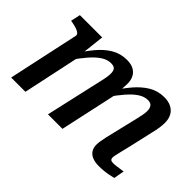

<svg xmlns="http://www.w3.org/2000/svg" viewBox="-85 -829 1114 1114"><g transform="rotate(45 471.5 -272.0)"><path d="M48 0H165L246 -380L240 -388L257 -538H74L61 -479L72 -477Q95 -473 111 -467.5Q127 -462 135.5 -454.5Q144 -447 142 -436ZM819 -210 851 -351Q858 -379 861.5 -402Q865 -425 865 -445Q865 -477 852.5 -500Q840 -523 816 -535.5Q792 -548 757 -548Q705 -548 662.5 -522.5Q620 -497 582.5 -452.5Q545 -408 508 -349L519 -310Q554 -361 585 -396.5Q616 -432 644.5 -450.5Q673 -469 701 -469Q725 -469 734.5 -456Q744 -443 744 -421Q744 -408 741.5 -392.5Q739 -377 733 -352L701 -218Q690 -174 684 -147Q678 -120 675.5 -103.5Q673 -87 673 -74Q673 -48 685 -30.5Q697 -13 719 -4.5Q741 4 770 4Q791 4 811 2Q831 0 849 -3.5Q867 -7 883 -11L895 -76Q886 -75 873 -73Q860 -71 845.5 -69Q831 -67 817 -67Q804 -67 798 -72Q792 -77 792 -88Q792 -95 795 -109.5Q798 -124 804 -148.5Q810 -173 819 -210ZM350 0H469L544 -344Q546 -351 547 -366.5Q548 -382 548.5 -399.5Q549 -417 550 -431.5Q551 -446 551 -452Q551 -482 539.5 -503.5Q528 -525 506 -536.5Q484 -548 451 -548Q399 -548 356.5 -523Q314 -498 277 -453.5Q240 -409 203 -349L215 -310Q250 -361 281 -396.5Q312 -432 341 -450.5Q370 -469 399 -469Q424 -469 432.5 -457.5Q441 -446 441 -426Q441 -413 438.5 -396Q436 -379 430 -354Z"/></g></svg>

Font: Roboto Serif 20pt Medium
Style: Italic
Weight: 500
Italic angle: -10°
Version: Version 1.008